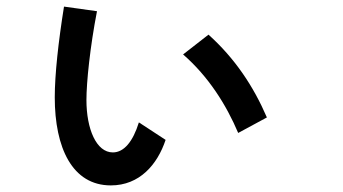

<svg xmlns="http://www.w3.org/2000/svg" viewBox="-20 -523 1040 582"><path d="M274 -489 174 -503C157 -397 146 -297 146 -228C146 -75 199 39 316 39C403 39 457 -24 482 -99L401 -152C383 -94 356 -61 322 -61C272 -61 242 -132 242 -220C242 -273 253 -381 274 -489ZM535 -358C612 -291 666 -205 702 -120L789 -167C748 -262 692 -346 612 -418Z"/></svg>

Font: KT Kiyosuna Sans Bold
Style: Regular
Weight: 700
Designer: [Zen Kaku Gothic] Yoshimichi Ohira
Version: Version 1.010;Glyphs 3.1.2 (3151)